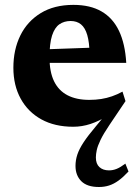

<svg xmlns="http://www.w3.org/2000/svg" viewBox="-20 -494 558 768"><path d="M482 -89.5 418 5.5Q394 41 382.2 65.5Q370.5 90 367 106.5Q363.5 123 363.5 136Q363.5 161.5 377.8 174.5Q392 187.5 416 187.5Q431.5 187.5 446.5 181.5Q461.5 175.5 481.5 160.5L494 192Q472.5 215 453.8 228.5Q435 242 416.2 248Q397.5 254 375.5 254Q328.5 254 305.2 230.8Q282 207.5 282 169.5Q282 147 289.2 124.8Q296.5 102.5 314.2 75.5Q332 48.5 362 13L404.5 -38.5L411 -31Q376 -9.5 342 1.8Q308 13 273 13Q199 13 145.5 -16.5Q92 -46 62.8 -99.2Q33.5 -152.5 33.5 -223Q33.5 -295 61.2 -351.8Q89 -408.5 142.8 -441.5Q196.5 -474.5 273.5 -474.5Q341 -474.5 386.2 -448.2Q431.5 -422 456 -370.5Q480.5 -319 485 -242.5H141L140.5 -296L395 -305L338.5 -277.5Q337.5 -325 329 -354Q320.5 -383 304 -396.5Q287.5 -410 262.5 -410Q236.5 -410 217.5 -396.8Q198.5 -383.5 188.2 -351.8Q178 -320 178 -264.5Q178 -206.5 196.2 -169Q214.5 -131.5 250 -113Q285.5 -94.5 337 -94.5Q362.5 -94.5 384.8 -98Q407 -101.5 428 -108.8Q449 -116 470 -127.5Z"/></svg>

Font: Newsreader
Style: Bold
Weight: 700
Designer: Hugues Gentile
Foundry: Production Type
Version: Version 1.003